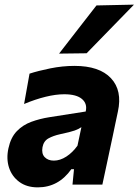

<svg xmlns="http://www.w3.org/2000/svg" viewBox="-20 -797 598 829"><path d="M143 12Q95.5 12 63.5 -11.5Q31.5 -35 19 -73.2Q6.5 -111.5 16.5 -157Q26.5 -203.5 52.5 -230.5Q78.5 -257.5 115.2 -271Q152 -284.5 193.5 -291L350 -315.5Q358 -349 334 -369.5Q310 -390 257.5 -390Q221 -390 177 -379.2Q133 -368.5 84 -348L107.5 -479Q144 -491 197 -501.8Q250 -512.5 301.5 -512.5Q409.5 -512.5 459.2 -459.2Q509 -406 489 -315Q483.5 -290 478.2 -264.2Q473 -238.5 467 -210.5L458 -168.5Q450 -131 441.2 -89.5Q432.5 -48 422 0H293L299.5 -66.5H288Q232.5 12 143 12ZM212.5 -103.5Q239.5 -103.5 266.5 -121Q293.5 -138.5 314.5 -168L331.5 -248Q320.5 -240 302.5 -233.5Q284.5 -227 239.5 -217.5Q210 -211 189.2 -199.5Q168.5 -188 163.5 -161.5Q158.5 -133.5 173 -118.5Q187.5 -103.5 212.5 -103.5ZM235 -565.5Q276 -618.5 316 -670Q356 -721.5 396.5 -773.5L558.5 -777Q506 -723 454.8 -670.5Q403.5 -618 354 -567Z"/></svg>

Font: Commissioner
Style: Bold Italic
Weight: 700
Italic angle: -12°
Designer: Kostas Bartsokas
Foundry: Kostas Bartsokas
Version: Version 1.000; ttfautohint (v1.8.3)